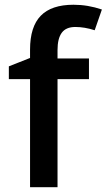

<svg xmlns="http://www.w3.org/2000/svg" viewBox="-20 -785 447 805"><path d="M353 -453.1H221.2V0H106V-453.1H17.1V-506.8L106 -542V-577.1Q106 -672.9 150.9 -719Q195.8 -765.1 288.1 -765.1Q348.6 -765.1 407.2 -745.1L377 -658.2Q334.5 -671.9 295.9 -671.9Q256.8 -671.9 239 -647.7Q221.2 -623.5 221.2 -575.2V-540H353Z"/></svg>

Font: Open Sans Semibold
Style: Regular
Weight: 600
Foundry: Ascender Corporation
Version: Version 1.10; ttfautohint (v1.5.65-e2d9)